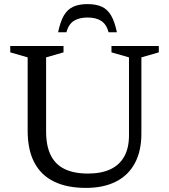

<svg xmlns="http://www.w3.org/2000/svg" viewBox="-20 -907 826 937"><path d="M609.5 -246.5V-627L524 -651.5V-682.5H755V-651.5L670 -627V-255Q670 -170 638.2 -110.8Q606.5 -51.5 546 -20.8Q485.5 10 399.5 10Q307 10 243.8 -20.8Q180.5 -51.5 147.8 -113.5Q115 -175.5 115 -268V-627L30 -651.5V-682.5H290V-651.5L205 -627V-265Q205 -195.5 227.5 -149.8Q250 -104 295.5 -82Q341 -60 409 -60Q474.5 -60 519 -81Q563.5 -102 586.5 -143.5Q609.5 -185 609.5 -246.5ZM407 -821.5Q366 -821.5 340.2 -805Q314.5 -788.5 304 -749.5H263.5Q274.5 -802.5 292.2 -832.2Q310 -862 338 -874.5Q366 -887 407 -887Q448.5 -887 476.2 -874.5Q504 -862 521.8 -832.2Q539.5 -802.5 550.5 -749.5H510Q499.5 -788.5 474 -805Q448.5 -821.5 407 -821.5Z"/></svg>

Font: Newsreader
Style: Regular
Weight: 400
Designer: Hugues Gentile
Foundry: Production Type
Version: Version 1.003